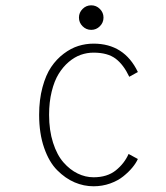

<svg xmlns="http://www.w3.org/2000/svg" viewBox="-20 -672 610 704"><path d="M346.2 -575.8Q333 -562.5 314.5 -562.5Q296 -562.5 282.8 -575.8Q269.5 -589 269.5 -607.5Q269.5 -626 282.8 -639.2Q296 -652.5 314.5 -652.5Q333 -652.5 346.2 -639.2Q359.5 -626 359.5 -607.5Q359.5 -589 346.2 -575.8ZM485.5 -89Q478.5 -73.5 465.2 -57.5Q452 -41.5 432.2 -25.5Q412.5 -9.5 383.8 0.8Q355 11 323 11Q287 11 253.2 -3.5Q219.5 -18 189.8 -47.8Q160 -77.5 141.8 -130Q123.5 -182.5 123.5 -251Q123.5 -306.5 135.8 -352Q148 -397.5 167.8 -426.5Q187.5 -455.5 213.8 -475.2Q240 -495 267.2 -503.5Q294.5 -512 323 -512Q435.5 -512 485.5 -408L454 -390.5Q433 -435 403.8 -457Q374.5 -479 323 -479Q299 -479 276.2 -471Q253.5 -463 232.2 -445Q211 -427 195 -401Q179 -375 169.5 -336.2Q160 -297.5 160 -251Q160 -194 174.5 -148.8Q189 -103.5 212.8 -76.5Q236.5 -49.5 264.8 -35.8Q293 -22 323 -22Q373 -22 404.5 -47.2Q436 -72.5 451.5 -107.5Z"/></svg>

Font: League Mono Narrow Thin
Style: Regular
Weight: 100
Width: 3
Designer: Tyler Finck
Foundry: The League of Moveable Type / Tyler Finck
Version: Version 2.210